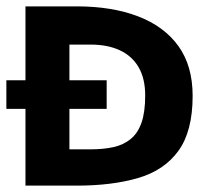

<svg xmlns="http://www.w3.org/2000/svg" viewBox="-20 -583 640 603"><path d="M60 0V-563Q134 -563 169.5 -563Q205 -563 221 -563Q332 -563 414 -531.5Q496 -500 540.5 -438Q585 -376 585 -282Q585 -171 540.5 -109.5Q496 -48 414 -24Q332 0 221 0Q204 0 166.5 0Q129 0 60 0ZM0 -241V-331H315V-241ZM198 -114Q227 -114 242.5 -114Q258 -114 264 -114Q305 -114 336.5 -121Q368 -128 390.5 -146.5Q413 -165 424.5 -198Q436 -231 436 -283Q436 -336 415.5 -371.5Q395 -407 356.5 -425Q318 -443 264 -443H198Z"/></svg>

Font: Darker Grotesque Light Black
Style: Regular
Weight: 900
Version: Version 1.000;gftools[0.9.28]